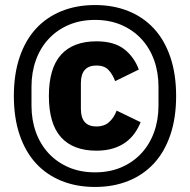

<svg xmlns="http://www.w3.org/2000/svg" viewBox="-20 -730 755 762"><path d="M357 12Q284 12 224.5 -12Q165 -36 123 -81.5Q81 -127 58 -194.5Q35 -262 35 -349Q35 -436 58 -503.5Q81 -571 123 -616.5Q165 -662 224.5 -686Q284 -710 357 -710Q430 -710 489.5 -686Q549 -662 591 -616.5Q633 -571 656 -503.5Q679 -436 679 -349Q679 -262 656 -194.5Q633 -127 591 -81.5Q549 -36 489.5 -12Q430 12 357 12ZM357 -46Q415 -46 461.5 -66Q508 -86 541 -121.5Q574 -157 591.5 -205.5Q609 -254 609 -311V-386Q609 -443 591.5 -491.5Q574 -540 541 -575.5Q508 -611 461.5 -631Q415 -651 357 -651Q299 -651 252.5 -631Q206 -611 173 -575.5Q140 -540 122.5 -491.5Q105 -443 105 -386V-311Q105 -254 122.5 -205.5Q140 -157 173 -121.5Q206 -86 252.5 -66Q299 -46 357 -46ZM363 -132Q270 -132 222 -185.5Q174 -239 174 -349Q174 -459 222 -512.5Q270 -566 363 -566Q432 -566 472 -535.5Q512 -505 531 -454L437 -408Q426 -437 409.5 -453.5Q393 -470 363 -470Q301 -470 301 -400V-298Q301 -228 363 -228Q393 -228 412.5 -245Q432 -262 443 -291L538 -245Q529 -222 514.5 -201.5Q500 -181 479 -165.5Q458 -150 429 -141Q400 -132 363 -132Z"/></svg>

Font: IBM Plex Sans Cond
Style: Bold
Weight: 700
Width: 3
Designer: Mike Abbink, Paul van der Laan, Pieter van Rosmalen
Foundry: Bold Monday
Version: Version 1.3